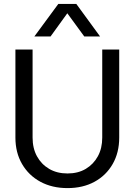

<svg xmlns="http://www.w3.org/2000/svg" viewBox="-20 -952 690 984"><path d="M326 12Q247 12 187 -20.5Q127 -53 93 -111.5Q59 -170 59 -247V-698H147V-247Q147 -192 169.5 -151Q192 -110 232 -86.5Q272 -63 326 -63Q380 -63 419.5 -86.5Q459 -110 481.5 -151Q504 -192 504 -247V-698H591V-247Q591 -170 557.5 -111.5Q524 -53 464.5 -20.5Q405 12 326 12ZM156 -765 279 -932H371L493 -765H412L325 -884L239 -765Z"/></svg>

Font: Azeret Mono Thin Light
Style: Regular
Weight: 300
Version: Version 1.002